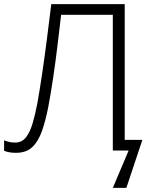

<svg xmlns="http://www.w3.org/2000/svg" viewBox="-22 -734 730 936"><path d="M586 -52H672L594 182H528L605 0H528V-662H276Q268 -593 258.5 -514Q249 -435 237.5 -357.5Q226 -280 214 -216Q201 -148 183 -96.5Q165 -45 135.5 -17Q106 11 56 11Q39 11 24 8.5Q9 6 -2 1V-50Q10 -45 23 -42Q36 -39 52 -39Q85 -39 105 -65Q125 -91 137.5 -134.5Q150 -178 160 -230Q172 -297 184 -378.5Q196 -460 207 -546Q218 -632 228 -714H586Z"/></svg>

Font: BC Sans Light
Style: Regular
Weight: 300
Designer: Monotype Design Team
Foundry: Monotype Imaging Inc.
Version: Version 2.000;GOOG;noto-source:20170915:90ef993387c0